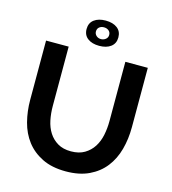

<svg xmlns="http://www.w3.org/2000/svg" viewBox="-131 -1021 1012 1132"><g transform="rotate(15 375.0 -455.0)"><path d="M277 -838Q277 -875 303.5 -895Q330 -915 374 -915Q418 -915 444.5 -895Q471 -875 471 -838Q471 -801 444.5 -781Q418 -761 374 -761Q330 -761 303.5 -781Q277 -801 277 -838ZM374 -874Q357 -874 345.5 -864.5Q334 -855 334 -838Q334 -823 345.5 -812.5Q357 -802 374 -802Q390 -802 402.5 -812Q415 -822 415 -838Q415 -855 403 -864.5Q391 -874 374 -874ZM374 -117Q423 -117 456.5 -137Q490 -157 510.5 -189Q531 -221 539.5 -262.5Q548 -304 548 -348V-710H685V-348Q685 -275 667.5 -211Q650 -147 612.5 -99Q575 -51 516 -23Q457 5 375 5Q290 5 230.5 -24.5Q171 -54 134 -102.5Q97 -151 80.5 -215Q64 -279 64 -348V-710H202V-348Q202 -303 210.5 -261.5Q219 -220 239.5 -188Q260 -156 293 -136.5Q326 -117 374 -117Z"/></g></svg>

Font: PTCRaleway
Style: Bold
Weight: 700
Designer: Matt McInerney, Pablo Impallari, Rodrigo Fuenzalida
Foundry: Matt McInerney, Pablo Impallari, Rodrigo Fuenzalida
Version: Version 3.000g; ttfautohint (v1.5) -l 8 -r 28 -G 28 -x 14 -D